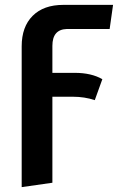

<svg xmlns="http://www.w3.org/2000/svg" viewBox="-20 -549 484 788"><path d="M254 -430Q195 -428 195 -361V-250H287Q355 -250 400 -224L369 -138Q327 -152 279 -152H195V201L69 219V-359Q69 -439 114 -484Q159 -529 240 -529H444L430 -430Z"/></svg>

Font: FiraGO Medium
Style: Regular
Weight: 500
Designer: bBox Type
Foundry: bBox Type GmbH
Version: Version 1.001;PS 001.001;hotconv 1.0.88;makeotf.lib2.5.64775